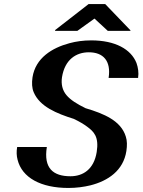

<svg xmlns="http://www.w3.org/2000/svg" viewBox="-20 -921 706 951"><path d="M65 -193C61 -170 62 -149 67 -130C89 -41 182 10 319 10C358 10 395 5 428 -3C515 -25 591 -76 606 -173C610 -200 610 -224 603 -245C579 -323 495 -358 404 -385C361 -406 329 -426 309 -450C289 -474 282 -504 287 -538C301 -627 358 -662 420 -662C491 -662 531 -620 518 -535H664C668 -562 664 -586 656 -609C629 -677 551 -721 432 -721C393 -721 357 -716 324 -707C238 -684 156 -634 141 -538C137 -510 138 -485 147 -464C177 -393 260 -359 346 -332C373 -319 395 -306 411 -294C445 -269 471 -244 459 -168C445 -81 390 -48 329 -48C244 -48 195 -87 212 -193ZM253 -768H363L448 -829L514 -768H626V-771L501 -901H419L253 -772Z"/></svg>

Font: Aerodynamic
Style: Obl
Weight: 500
Designer: Google
Version: Version 2.000980; 2014